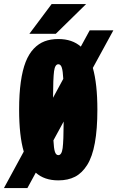

<svg xmlns="http://www.w3.org/2000/svg" viewBox="-76 -904 595 974"><path d="M73 -732.5 186 -883.5H361L207 -732.5ZM220 11Q149 11 105.5 -28L63 50H-56L44.5 -135Q21 -215.5 21 -348Q21 -427.5 29.5 -488Q38 -548.5 54.2 -589.8Q70.5 -631 95.2 -657Q120 -683 150.5 -694.5Q181 -706 220 -706Q290.5 -706 334 -667.5L379 -750H499L395 -559.5Q418 -478 418 -348Q418 -248.5 405.2 -178.8Q392.5 -109 366.5 -67.5Q340.5 -26 304.8 -7.5Q269 11 220 11ZM220 -578Q203 -578 198.2 -542.5Q193.5 -507 193 -408L245 -504Q243 -544 237.5 -561Q232 -578 220 -578ZM220 -117Q237 -117 241.8 -152.5Q246.5 -188 247 -287.5L195 -192Q197 -151.5 202.5 -134.2Q208 -117 220 -117Z"/></svg>

Font: League Mono Condensed ExtraBold
Style: Regular
Weight: 800
Width: 1
Designer: Tyler Finck
Foundry: The League of Moveable Type / Tyler Finck
Version: Version 2.210